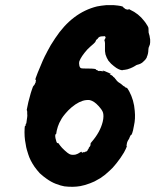

<svg xmlns="http://www.w3.org/2000/svg" viewBox="-20 -675 605 748"><path d="M394 -655Q397 -655 408.5 -655Q420 -655 423 -655Q460 -652 460 -647Q460 -646 462 -645Q470 -638 472 -639Q473 -639 474 -638Q477 -637 480 -638Q482 -638 482 -639Q482 -640 482 -640Q482 -640 487 -637Q520 -622 542 -593Q546 -588 548 -585Q550 -582 552 -578.5Q554 -575 555.5 -573Q557 -571 558 -567.5Q559 -564 558.5 -563.5Q558 -563 559 -548L563 -534V-533Q563 -532 563 -532Q563 -532 564 -527Q565 -524 565 -521Q565 -518 565 -516.5Q565 -515 565 -514Q565 -514 565 -510Q565 -502 561 -494L559 -489L558 -481Q558 -466 552 -453Q551 -450 551 -451H552Q548 -445 545 -441L544 -440Q544 -440 544 -440.5Q544 -441 539 -435.5Q534 -430 527.5 -427Q521 -424 516 -423Q511 -422 506 -418Q498 -413 488 -409Q476 -404 466 -403Q461 -403 459 -402Q454 -400 441 -406Q434 -409 423 -418Q413 -425 402 -439Q395 -450 391 -463Q388 -475 389 -491Q390 -510 387 -517Q386 -519 390 -525Q393 -530 390 -532Q389 -534 388 -534Q372 -534 367 -531Q361 -527 361 -525Q361 -524 360.5 -524Q360 -524 356.5 -521Q353 -518 353 -515Q352 -511 344 -504Q332 -494 320 -482Q296 -455 289 -436Q287 -430 289 -420Q291 -410 297 -409Q299 -408 319.5 -408Q340 -408 346 -407H347L354 -405Q353 -404 355.5 -402.5Q358 -401 359.5 -401Q361 -401 362 -400Q362 -398 367 -398Q368 -398 367 -399H368L383 -397Q383 -398 381 -399Q379 -400 379 -400Q379 -400 380.5 -400Q382 -400 384.5 -399Q387 -398 390 -397Q403 -392 411 -388L413 -387H410L407 -388L409 -385Q412 -383 416 -381L420 -378Q419 -377 425 -373L427 -371Q427 -370 429 -368Q431 -366 431 -366Q431 -366 432.5 -364Q434 -362 435.5 -360Q437 -358 441 -355Q450 -350 461 -340Q464 -338 465 -338Q466 -338 466 -337Q469 -333 473 -333Q476 -333 483 -320Q502 -285 505 -243Q508 -212 502 -186Q498 -163 495 -156Q493 -153 492.5 -151Q492 -149 491.5 -149Q491 -149 490 -149Q489 -149 485 -140Q484 -136 482 -133Q475 -123 474 -114Q472 -106 474 -106Q474 -106 474 -105Q474 -104 473 -102Q472 -98 463 -81Q450 -59 433 -38Q418 -19 406 -9Q393 3 389 6Q377 15 371 19Q366 22 362 24Q350 32 331 39Q310 47 293 50Q265 55 231 51Q218 49 197 41Q179 34 161 21Q148 12 135 0Q124 -12 114 -26Q97 -51 90 -74Q83 -96 82 -102Q81 -106 80 -114Q74 -142 76 -176L77 -184Q78 -184 78 -184Q80 -184 80 -190Q81 -193 81 -193Q83 -192 84 -205Q85 -213 86 -219Q87 -229 86 -230Q86 -231 86 -237Q86 -243 85 -245L84 -246L86 -256Q90 -278 96 -298Q100 -314 104 -325Q109 -340 110 -340Q113 -342 116 -348Q117 -352 118 -352L119 -355V-357Q120 -359 120 -361.5Q120 -364 119.5 -364.5Q119 -365 118 -365L117 -364Q117 -366 127 -392Q149 -447 161 -468Q162 -470 165 -476Q176 -498 195 -526Q261 -626 358 -650Q373 -653 394 -655ZM330 -285Q324 -286 315 -285Q289 -282 259 -257Q245 -245 236 -234Q234 -231 231 -228Q220 -215 211 -196Q205 -183 201 -166Q199 -155 199 -154Q199 -153 198 -153Q196 -153 195 -146Q195 -143 196 -137Q200 -119 203 -118Q205 -117 206 -117.5Q207 -118 207.5 -117.5Q208 -117 208 -116.5Q208 -116 210.5 -113Q213 -110 215 -107Q220 -100 232 -89Q244 -78 250 -75Q258 -71 267 -72Q272 -72 275 -73Q283 -75 293 -82Q297 -84 297 -84Q297 -84 298 -83Q299 -78 305 -82Q307 -84 307 -82Q307 -80 312 -84Q314 -85 314 -84Q314 -82 319 -87Q322 -89 321.5 -90Q321 -91 323 -93Q326 -96 326 -99Q326 -100 329 -103Q333 -107 333 -114V-117L337 -122Q370 -160 380 -200Q383 -212 383 -222Q383 -230 381.5 -235.5Q380 -241 376 -247Q372 -253 364 -262Q347 -281 330 -285Z"/></svg>

Font: TT2020 Style B
Style: Italic
Weight: 400
Italic angle: -15°
Version: Version 0.2.000